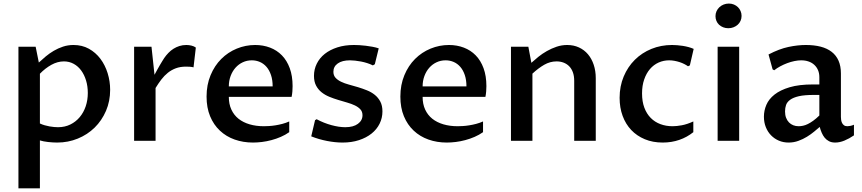

<svg xmlns="http://www.w3.org/2000/svg" viewBox="-20 -775 4745 1057"><path d="M199.7 -95.2Q211.9 -89.4 225.8 -85.4Q239.7 -81.5 252.9 -79.1Q266.1 -76.7 278.3 -75.7Q290.5 -74.7 299.3 -74.7Q336.9 -74.7 367.2 -89.6Q397.5 -104.5 418.9 -130.1Q440.4 -155.8 451.9 -189.9Q463.4 -224.1 463.4 -263.2Q463.4 -299.8 453.9 -331.5Q444.3 -363.3 427.2 -386.7Q410.2 -410.2 385.7 -423.6Q361.3 -437 332 -437Q296.9 -437 262.9 -418.2Q229 -399.4 199.7 -369.1ZM193.8 -430.7Q211.4 -447.3 231.9 -464.4Q252.4 -481.4 276.1 -495.4Q299.8 -509.3 326.9 -518.3Q354 -527.3 384.8 -527.3Q432.1 -527.3 469.5 -506.6Q506.8 -485.8 532.7 -451.4Q558.6 -417 572.5 -372.3Q586.4 -327.6 586.4 -280.3Q586.4 -217.8 563.5 -164.6Q540.5 -111.3 501 -72.5Q461.4 -33.7 408.2 -12Q355 9.8 294.9 9.8Q283.2 9.8 270.3 9Q257.3 8.3 244.9 6.8Q232.4 5.4 220.7 3.2Q209 1 199.7 -2V261.7H81.5V-517.6H176.3Z M718.3 -517.6H814L830.6 -363.3Q837.4 -376 844.7 -389.4Q852.1 -402.8 859.4 -415.3Q866.7 -427.7 873 -438Q879.4 -448.2 883.8 -455.1Q894 -470.2 907 -483.6Q919.9 -497.1 935.1 -506.6Q950.2 -516.1 967.8 -521.7Q985.4 -527.3 1005.9 -527.3Q1020 -527.3 1034.2 -523.9Q1048.3 -520.5 1058.1 -513.2L1045.4 -404.3Q1036.6 -406.7 1024.9 -407.5Q1013.2 -408.2 1003.9 -408.2Q972.7 -408.2 948.2 -399.2Q923.8 -390.1 904.1 -374.3Q884.3 -358.4 867.9 -336.9Q851.6 -315.4 836.4 -290.5V0H718.3Z M1572.3 -47.4Q1550.8 -32.2 1525.9 -21.5Q1501 -10.7 1474.6 -3.7Q1448.2 3.4 1422.1 6.6Q1396 9.8 1372.6 9.8Q1318.4 9.8 1271.7 -6.8Q1225.1 -23.4 1190.7 -55.7Q1156.2 -87.9 1136.7 -135Q1117.2 -182.1 1117.2 -243.2Q1117.2 -308.1 1139.2 -360.8Q1161.1 -413.6 1198 -450.4Q1234.9 -487.3 1283.4 -507.3Q1332 -527.3 1384.8 -527.3Q1428.7 -527.3 1466.6 -512.9Q1504.4 -498.5 1532 -470.2Q1559.6 -441.9 1575.2 -399.4Q1590.8 -356.9 1590.8 -300.8Q1590.8 -287.1 1589.6 -271.7Q1588.4 -256.3 1585.4 -241.7H1239.7Q1239.7 -202.1 1253.7 -171.9Q1267.6 -141.6 1293 -121.3Q1318.4 -101.1 1354 -90.6Q1389.6 -80.1 1432.6 -80.1Q1444.8 -80.1 1461.2 -81.1Q1477.5 -82 1496.1 -85Q1514.6 -87.9 1534.2 -93Q1553.7 -98.1 1572.3 -106.4ZM1481 -299.3Q1481 -335 1471.9 -361.8Q1462.9 -388.7 1447.3 -406.7Q1431.6 -424.8 1410.9 -433.8Q1390.1 -442.9 1366.2 -442.9Q1339.4 -442.9 1316.4 -432.1Q1293.5 -421.4 1276.4 -402.1Q1259.3 -382.8 1249.5 -356.4Q1239.7 -330.1 1239.7 -299.3Z M1714.4 -113.3 1723.1 -118.7Q1742.2 -108.4 1762.9 -100.1Q1783.7 -91.8 1804.2 -86.2Q1824.7 -80.6 1844.2 -77.6Q1863.8 -74.7 1880.9 -74.7Q1925.3 -74.7 1950.4 -93.3Q1975.6 -111.8 1975.6 -140.6Q1975.6 -160.2 1964.1 -172.9Q1952.6 -185.5 1933.8 -194.6Q1915 -203.6 1891.1 -210.4Q1867.2 -217.3 1842 -224.9Q1816.9 -232.4 1793 -242.2Q1769 -252 1750.2 -267.1Q1731.4 -282.2 1720 -304Q1708.5 -325.7 1708.5 -357.4Q1708.5 -393.1 1723.9 -424.3Q1739.3 -455.6 1767.8 -478.3Q1796.4 -501 1837.2 -514.2Q1877.9 -527.3 1928.7 -527.3Q1941.4 -527.3 1958.3 -526.4Q1975.1 -525.4 1993.4 -523.2Q2011.7 -521 2030.3 -517.6Q2048.8 -514.2 2064.9 -508.8L2043.5 -421.4L2032.7 -415Q2018.1 -422.4 2001.2 -427.7Q1984.4 -433.1 1967.5 -436.3Q1950.7 -439.5 1934.8 -441.2Q1918.9 -442.9 1906.7 -442.9Q1863.8 -442.9 1839.6 -425.8Q1815.4 -408.7 1815.4 -379.9Q1815.4 -359.9 1827.1 -346.9Q1838.9 -334 1857.7 -325Q1876.5 -315.9 1900.9 -309.3Q1925.3 -302.7 1950.4 -295.2Q1975.6 -287.6 2000 -277.8Q2024.4 -268.1 2043.2 -252.9Q2062 -237.8 2073.7 -215.8Q2085.4 -193.8 2085.4 -161.6Q2085.4 -125.5 2069.8 -94Q2054.2 -62.5 2025.4 -39.6Q1996.6 -16.6 1956.1 -3.4Q1915.5 9.8 1866.2 9.8Q1825.7 9.8 1780.3 1Q1734.9 -7.8 1693.4 -24.4Z M2639.2 -47.4Q2617.7 -32.2 2592.8 -21.5Q2567.9 -10.7 2541.5 -3.7Q2515.1 3.4 2489 6.6Q2462.9 9.8 2439.5 9.8Q2385.3 9.8 2338.6 -6.8Q2292 -23.4 2257.6 -55.7Q2223.1 -87.9 2203.6 -135Q2184.1 -182.1 2184.1 -243.2Q2184.1 -308.1 2206.1 -360.8Q2228 -413.6 2264.9 -450.4Q2301.8 -487.3 2350.3 -507.3Q2398.9 -527.3 2451.7 -527.3Q2495.6 -527.3 2533.4 -512.9Q2571.3 -498.5 2598.9 -470.2Q2626.5 -441.9 2642.1 -399.4Q2657.7 -356.9 2657.7 -300.8Q2657.7 -287.1 2656.5 -271.7Q2655.3 -256.3 2652.3 -241.7H2306.6Q2306.6 -202.1 2320.6 -171.9Q2334.5 -141.6 2359.9 -121.3Q2385.3 -101.1 2420.9 -90.6Q2456.5 -80.1 2499.5 -80.1Q2511.7 -80.1 2528.1 -81.1Q2544.4 -82 2563 -85Q2581.5 -87.9 2601.1 -93Q2620.6 -98.1 2639.2 -106.4ZM2547.9 -299.3Q2547.9 -335 2538.8 -361.8Q2529.8 -388.7 2514.2 -406.7Q2498.5 -424.8 2477.8 -433.8Q2457 -442.9 2433.1 -442.9Q2406.2 -442.9 2383.3 -432.1Q2360.4 -421.4 2343.3 -402.1Q2326.2 -382.8 2316.4 -356.4Q2306.6 -330.1 2306.6 -299.3Z M2793 -517.6H2888.7L2905.3 -429.2Q2922.4 -444.8 2943.8 -462.2Q2965.3 -479.5 2990.7 -493.9Q3016.1 -508.3 3044.2 -517.8Q3072.3 -527.3 3102.5 -527.3Q3138.2 -527.3 3167.2 -513.9Q3196.3 -500.5 3216.8 -476.3Q3237.3 -452.1 3248.5 -418.5Q3259.8 -384.8 3259.8 -344.7V0H3141.1V-330.6Q3141.1 -356.9 3133.8 -377Q3126.5 -397 3113.5 -410.2Q3100.6 -423.3 3082.8 -430.2Q3064.9 -437 3044.4 -437Q3008.3 -437 2976.1 -418.5Q2943.8 -399.9 2911.1 -369.6V0H2793Z M3796.9 -47.4Q3762.2 -19.5 3719.7 -4.9Q3677.2 9.8 3628.4 9.8Q3573.7 9.8 3529.8 -8.5Q3485.8 -26.9 3455.1 -59.3Q3424.3 -91.8 3407.7 -137Q3391.1 -182.1 3391.1 -236.3Q3391.1 -300.3 3413.6 -353.8Q3436 -407.2 3474.9 -445.8Q3513.7 -484.4 3566.4 -505.9Q3619.1 -527.3 3679.7 -527.3Q3692.9 -527.3 3708 -526.1Q3723.1 -524.9 3739 -522.5Q3754.9 -520 3770.3 -515.9Q3785.6 -511.7 3798.8 -505.9L3777.8 -415L3767.6 -410.2Q3758.8 -416.5 3746.8 -422.6Q3734.9 -428.7 3721.2 -433.1Q3707.5 -437.5 3692.9 -440.2Q3678.2 -442.9 3664.1 -442.9Q3632.8 -442.9 3605.7 -430.7Q3578.6 -418.5 3558.3 -395Q3538.1 -371.6 3526.4 -337.6Q3514.6 -303.7 3514.6 -260.7Q3514.6 -215.8 3527.3 -182.1Q3540 -148.4 3562.5 -125.7Q3585 -103 3615.7 -91.6Q3646.5 -80.1 3682.6 -80.1Q3705.1 -80.1 3733.9 -85.4Q3762.7 -90.8 3796.9 -106.4Z M3930.7 -517.6H4049.3V0H3930.7ZM3989.7 -619.6Q3974.1 -619.6 3961.2 -624.8Q3948.2 -629.9 3938.7 -638.7Q3929.2 -647.5 3924.1 -659.7Q3918.9 -671.9 3918.9 -686Q3918.9 -700.7 3924.6 -713.1Q3930.2 -725.6 3940.2 -735.1Q3950.2 -744.6 3963.6 -750Q3977.1 -755.4 3992.7 -755.4Q4007.8 -755.4 4020.5 -750Q4033.2 -744.6 4042.5 -735.6Q4051.8 -726.6 4057.1 -714.1Q4062.5 -701.7 4062.5 -687.5Q4062.5 -672.9 4056.9 -660.4Q4051.3 -647.9 4041.3 -638.9Q4031.2 -629.9 4018.1 -624.8Q4004.9 -619.6 3989.7 -619.6Z M4492.7 -76.2Q4480 -65.4 4462.2 -50.5Q4444.3 -35.6 4422.6 -22.2Q4400.9 -8.8 4375.2 0.5Q4349.6 9.8 4321.3 9.8Q4292.5 9.8 4267.8 -0.7Q4243.2 -11.2 4224.9 -30Q4206.5 -48.8 4196 -75Q4185.5 -101.1 4185.5 -132.8Q4185.5 -166 4199 -197.8Q4212.4 -229.5 4243.9 -254.4Q4275.4 -279.3 4327.1 -294.7Q4378.9 -310.1 4455.1 -310.1H4490.7V-350.1Q4490.7 -371.6 4483.4 -388.7Q4476.1 -405.8 4462.9 -418Q4449.7 -430.2 4431.4 -436.5Q4413.1 -442.9 4390.6 -442.9Q4373 -442.9 4353 -438.7Q4333 -434.6 4313.5 -427.2Q4293.9 -419.9 4275.4 -409.9Q4256.8 -399.9 4242.2 -388.2L4233.4 -393.1L4210.9 -475.1Q4270 -505.9 4320.8 -516.6Q4371.6 -527.3 4416 -527.3Q4461.9 -527.3 4497.8 -518.1Q4533.7 -508.8 4558.6 -489.5Q4583.5 -470.2 4596.4 -440.7Q4609.4 -411.1 4609.4 -370.6V-131.3Q4609.4 -124 4610.6 -115.2Q4611.8 -106.4 4615.5 -98.6Q4619.1 -90.8 4626.2 -85.4Q4633.3 -80.1 4645 -80.1Q4651.9 -80.1 4661.6 -82Q4671.4 -84 4681.2 -88.4V-29.8Q4654.8 -11.7 4628.7 -1Q4602.5 9.8 4577.6 9.8Q4558.1 9.8 4543.9 2.4Q4529.8 -4.9 4520 -16.8Q4510.3 -28.8 4503.7 -44.2Q4497.1 -59.6 4492.7 -76.2ZM4490.7 -252.4H4460Q4409.2 -252.4 4378.2 -245.4Q4347.2 -238.3 4330.1 -225.8Q4313 -213.4 4307.4 -197Q4301.8 -180.7 4301.8 -161.6Q4301.8 -141.6 4307.6 -126.5Q4313.5 -111.3 4323.5 -101.1Q4333.5 -90.8 4347.2 -85.4Q4360.8 -80.1 4376.5 -80.1Q4388.2 -80.1 4400.9 -82.8Q4413.6 -85.4 4427.5 -92.3Q4441.4 -99.1 4457 -110.4Q4472.7 -121.6 4490.7 -139.2Z"/></svg>

Font: Proza Libre
Style: Medium
Weight: 500
Designer: Jasper de Waard
Foundry: Jasper de Waard
Version: Version 1.000; ttfautohint (v1.4.1.8-43bc)